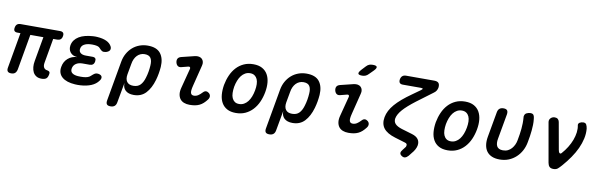

<svg xmlns="http://www.w3.org/2000/svg" viewBox="-57 -1374 6714 2143"><g transform="rotate(10 3300.0 -302.5)"><path d="M415 10Q380 10 356 -5Q332 -20 319.5 -45Q307 -70 304 -103Q301 -136 308 -172L357 -450H209L138 -46Q132 -18 116.5 -4Q101 10 72 10Q44 10 32.5 -4Q21 -18 26 -46L97 -450H63Q38 -450 28 -462.5Q18 -475 23 -500Q27 -525 41.5 -537.5Q56 -550 82 -550H528Q554 -550 564.5 -537Q575 -524 570 -498Q566 -474 551.5 -462Q537 -450 513 -450H468L419 -171Q413 -138 424.5 -117Q436 -96 465 -93Q483 -89 489.5 -81Q496 -73 493 -56Q487 -18 469.5 -4Q452 10 415 10Z M1114 -478Q1121 -464 1119.5 -450.5Q1118 -437 1108.5 -427.5Q1099 -418 1083.5 -412Q1068 -406 1047 -406Q1039 -406 1033 -409Q1027 -412 1021 -416Q1015 -420 1009.5 -426Q1004 -432 997 -439Q989 -450 973 -455.5Q957 -461 933 -463Q920 -464 908 -464Q896 -464 884 -463Q842 -460 815 -443.5Q788 -427 783 -396Q777 -366 797.5 -348Q818 -330 859 -330H934Q958 -330 967.5 -318.5Q977 -307 973 -283Q969 -259 955 -248Q941 -237 917 -237H838Q793 -237 764 -217Q735 -197 729 -162Q723 -128 745.5 -110Q768 -92 812 -89Q827 -88 842.5 -88Q858 -88 873 -89Q902 -91 923 -98.5Q944 -106 958 -121Q966 -128 973 -134Q980 -140 986.5 -144.5Q993 -149 1000.5 -152Q1008 -155 1017 -155Q1037 -155 1051 -149Q1065 -143 1070.5 -133.5Q1076 -124 1074 -110.5Q1072 -97 1060 -82Q1031 -41 978.5 -19Q926 3 857 7Q842 8 826.5 8Q811 8 796 7Q747 4 710 -8Q673 -20 648 -41.5Q623 -63 613.5 -93Q604 -123 611 -160Q621 -219 663 -256Q705 -293 767 -297Q715 -300 688.5 -333Q662 -366 670 -414Q676 -447 695 -472.5Q714 -498 744 -516Q774 -534 813.5 -544Q853 -554 900 -557Q913 -558 925 -558Q937 -558 949 -557Q1012 -553 1054 -533.5Q1096 -514 1114 -478Z M1228 180Q1198 180 1186.5 166Q1175 152 1180 122L1260 -331Q1269 -383 1292.5 -425Q1316 -467 1350 -497Q1384 -527 1428 -543.5Q1472 -560 1522 -560Q1623 -560 1667 -504Q1711 -448 1705 -351Q1702 -313 1695.5 -275Q1689 -237 1678 -199Q1650 -102 1597.5 -46Q1545 10 1461 10Q1399 10 1366.5 -20.5Q1334 -51 1337 -105L1296 122Q1291 152 1274 166Q1257 180 1228 180ZM1438 -90Q1489 -90 1518 -119.5Q1547 -149 1563 -204Q1574 -240 1580 -275.5Q1586 -311 1588 -346Q1592 -401 1573 -430.5Q1554 -460 1504 -460Q1479 -460 1457.5 -450.5Q1436 -441 1419.5 -424Q1403 -407 1391.5 -382.5Q1380 -358 1375 -326L1353 -204Q1344 -150 1366 -120Q1388 -90 1438 -90Z M1930 -388Q1906 -382 1890 -394Q1874 -406 1868 -432Q1863 -458 1873 -475Q1883 -492 1910 -499L2056 -535Q2084 -542 2105.5 -537.5Q2127 -533 2140 -520Q2153 -507 2157.5 -487Q2162 -467 2155 -443L2097 -211Q2088 -176 2086 -154.5Q2084 -133 2088.5 -121Q2093 -109 2102 -104Q2111 -99 2124 -99Q2149 -99 2171 -113Q2193 -127 2214 -150Q2232 -170 2249.5 -170.5Q2267 -171 2284 -157Q2301 -142 2301.5 -122Q2302 -102 2287 -83Q2268 -58 2248 -40Q2228 -22 2205 -11Q2182 0 2155 5Q2128 10 2094 10Q2058 10 2030 -1Q2002 -12 1985.5 -34Q1969 -56 1964.5 -88.5Q1960 -121 1972 -165L2029 -384Q2033 -397 2026.5 -404Q2020 -411 2008 -408Z M2618 10Q2558 10 2518 -12Q2478 -34 2456 -73Q2434 -112 2429.5 -164Q2425 -216 2435 -276Q2446 -335 2469 -387Q2492 -439 2527.5 -477.5Q2563 -516 2611 -538Q2659 -560 2719 -560Q2779 -560 2819 -538Q2859 -516 2881 -477.5Q2903 -439 2908 -387.5Q2913 -336 2902 -276Q2891 -216 2868 -164Q2845 -112 2809 -73Q2773 -34 2725.5 -12Q2678 10 2618 10ZM2637 -95Q2667 -95 2692 -109Q2717 -123 2735.5 -147Q2754 -171 2767 -204Q2780 -237 2787 -276Q2794 -314 2793 -347Q2792 -380 2781.5 -403.5Q2771 -427 2751 -441Q2731 -455 2700 -455Q2670 -455 2645 -441Q2620 -427 2601.5 -403Q2583 -379 2570 -346Q2557 -313 2550 -275Q2544 -237 2545 -204Q2546 -171 2556.5 -147Q2567 -123 2586.5 -109Q2606 -95 2637 -95Z M3028 180Q2998 180 2986.5 166Q2975 152 2980 122L3060 -331Q3069 -383 3092.5 -425Q3116 -467 3150 -497Q3184 -527 3228 -543.5Q3272 -560 3322 -560Q3423 -560 3467 -504Q3511 -448 3505 -351Q3502 -313 3495.5 -275Q3489 -237 3478 -199Q3450 -102 3397.5 -46Q3345 10 3261 10Q3199 10 3166.5 -20.5Q3134 -51 3137 -105L3096 122Q3091 152 3074 166Q3057 180 3028 180ZM3238 -90Q3289 -90 3318 -119.5Q3347 -149 3363 -204Q3374 -240 3380 -275.5Q3386 -311 3388 -346Q3392 -401 3373 -430.5Q3354 -460 3304 -460Q3279 -460 3257.5 -450.5Q3236 -441 3219.5 -424Q3203 -407 3191.5 -382.5Q3180 -358 3175 -326L3153 -204Q3144 -150 3166 -120Q3188 -90 3238 -90Z M3730 -388Q3706 -382 3690 -394Q3674 -406 3668 -432Q3663 -458 3673 -475Q3683 -492 3710 -499L3856 -535Q3884 -542 3905.5 -537.5Q3927 -533 3940 -520Q3953 -507 3957.5 -487Q3962 -467 3955 -443L3897 -211Q3888 -176 3886 -154.5Q3884 -133 3888.5 -121Q3893 -109 3902 -104Q3911 -99 3924 -99Q3949 -99 3971 -113Q3993 -127 4014 -150Q4032 -170 4049.5 -170.5Q4067 -171 4084 -157Q4101 -142 4101.5 -122Q4102 -102 4087 -83Q4068 -58 4048 -40Q4028 -22 4005 -11Q3982 0 3955 5Q3928 10 3894 10Q3858 10 3830 -1Q3802 -12 3785.5 -34Q3769 -56 3764.5 -88.5Q3760 -121 3772 -165L3829 -384Q3833 -397 3826.5 -404Q3820 -411 3808 -408ZM4006 -676Q3990 -659 3972.5 -652Q3955 -645 3935 -645Q3895 -645 3890 -660Q3885 -675 3915 -708L3956 -752Q3974 -772 3991.5 -778.5Q4009 -785 4032 -785Q4074 -785 4078.5 -769Q4083 -753 4052 -722Z M4758 -599 4576 -463Q4484 -393 4437.5 -340Q4391 -287 4382 -240Q4376 -203 4398.5 -178Q4421 -153 4475 -136L4596 -100Q4646 -85 4667 -55.5Q4688 -26 4681 15Q4677 37 4664 61.5Q4651 86 4628 112L4602 145Q4583 166 4564.5 170.5Q4546 175 4526 161Q4506 148 4505.5 131Q4505 114 4523 93L4543 67Q4551 59 4554.5 52Q4558 45 4558 39Q4561 27 4555 19Q4549 11 4534 7L4418 -28Q4325 -56 4286.5 -105.5Q4248 -155 4262 -233Q4276 -308 4338 -380Q4400 -452 4520 -536L4607 -598Q4627 -612 4626 -618.5Q4625 -625 4603 -625H4400Q4374 -625 4363.5 -638.5Q4353 -652 4357 -678Q4362 -704 4377.5 -717Q4393 -730 4419 -730H4738Q4774 -730 4788 -712.5Q4802 -695 4797 -659Q4793 -641 4784 -626Q4775 -611 4758 -599Z M5018 10Q4958 10 4918 -12Q4878 -34 4856 -73Q4834 -112 4829.5 -164Q4825 -216 4835 -276Q4846 -335 4869 -387Q4892 -439 4927.5 -477.5Q4963 -516 5011 -538Q5059 -560 5119 -560Q5179 -560 5219 -538Q5259 -516 5281 -477.5Q5303 -439 5308 -387.5Q5313 -336 5302 -276Q5291 -216 5268 -164Q5245 -112 5209 -73Q5173 -34 5125.5 -12Q5078 10 5018 10ZM5037 -95Q5067 -95 5092 -109Q5117 -123 5135.5 -147Q5154 -171 5167 -204Q5180 -237 5187 -276Q5194 -314 5193 -347Q5192 -380 5181.5 -403.5Q5171 -427 5151 -441Q5131 -455 5100 -455Q5070 -455 5045 -441Q5020 -427 5001.5 -403Q4983 -379 4970 -346Q4957 -313 4950 -275Q4944 -237 4945 -204Q4946 -171 4956.5 -147Q4967 -123 4986.5 -109Q5006 -95 5037 -95Z M5486 -502Q5491 -532 5508 -546Q5525 -560 5554 -560Q5583 -560 5594.5 -546Q5606 -532 5602 -502L5551 -216Q5546 -190 5547.5 -168Q5549 -146 5557 -130.5Q5565 -115 5582 -106Q5599 -97 5627 -97Q5659 -97 5683 -109Q5707 -121 5724.5 -141Q5742 -161 5753.5 -186Q5765 -211 5769 -236Q5776 -273 5781 -305.5Q5786 -338 5789 -370Q5792 -402 5792.5 -434Q5793 -466 5790 -502Q5790 -506 5789.5 -509.5Q5789 -513 5791 -516Q5795 -540 5816.5 -550Q5838 -560 5858 -560Q5874 -560 5882.5 -555.5Q5891 -551 5895.5 -543.5Q5900 -536 5902.5 -525.5Q5905 -515 5906 -502Q5910 -467 5909 -434.5Q5908 -402 5905 -370Q5902 -338 5897 -305L5885 -236Q5876 -184 5852.5 -139.5Q5829 -95 5793 -61.5Q5757 -28 5710.5 -9Q5664 10 5608 10Q5556 10 5519 -6Q5482 -22 5460.5 -51.5Q5439 -81 5432.5 -123Q5426 -165 5435 -216Z M6153 -48 6074 -497Q6072 -511 6076 -522Q6080 -533 6089 -542Q6098 -551 6109.5 -555.5Q6121 -560 6134 -560Q6156 -560 6169 -549Q6182 -538 6186 -518L6241 -210Q6245 -184 6256 -176Q6267 -168 6279 -182Q6313 -220 6339.5 -263Q6366 -306 6382.5 -350Q6399 -394 6404.5 -437Q6410 -480 6402 -518Q6400 -528 6404.5 -536Q6409 -544 6417 -549Q6425 -554 6436.5 -557Q6448 -560 6458 -560Q6483 -560 6492.5 -542.5Q6502 -525 6506 -497Q6511 -442 6498.5 -385Q6486 -328 6460 -271.5Q6434 -215 6395 -158.5Q6356 -102 6307 -46Q6285 -21 6267 -5.5Q6249 10 6218 10Q6187 10 6172.5 -5Q6158 -20 6153 -48Z"/></g></svg>

Font: Maple Mono NL SemiBold
Style: Italic
Weight: 600
Italic angle: -10°
Monospace: yes
Designer: subframe7536
Version: Version 7.000